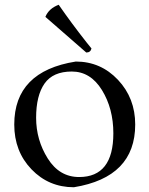

<svg xmlns="http://www.w3.org/2000/svg" viewBox="-20 -768 629 808"><path d="M549 -244Q549 -22 291 20Q185 20 112.5 -55.5Q40 -131 40 -244Q40 -468 299 -509Q404 -509 476.5 -432Q549 -355 549 -244ZM313 -23Q457 -23 457 -207Q457 -311 409 -389Q361 -467 282 -467Q203 -467 167.5 -416.5Q132 -366 132 -272.5Q132 -179 181 -101Q230 -23 313 -23ZM343 -547 171 -697Q185 -732 227 -748Q281 -670 344 -590L365 -564Q361 -547 343 -547Z"/></svg>

Font: Rosarivo
Style: Regular
Weight: 400
Designer: Pablo Ugerman
Foundry: Pablo Ugerman
Version: Version 1.003